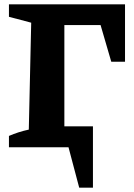

<svg xmlns="http://www.w3.org/2000/svg" viewBox="-20 -675 616 880"><path d="M553 -655V-392H490L441 -560H275V-96H406V185H343L294 0H21V-52Q65 -71 112 -81L123 -571L21 -598V-655Z"/></svg>

Font: Piazzolla
Style: Bold
Weight: 700
Designer: Juan Pablo del Peral
Foundry: Huerta Tipografica
Version: Version 1.330